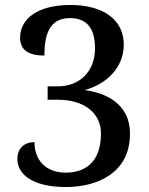

<svg xmlns="http://www.w3.org/2000/svg" viewBox="-20 -744 599 774"><path d="M246 10C367 10 504 -43 504 -205C504 -332 397 -371 321 -381C412 -405 479 -474 479 -564C479 -666 394 -724 264 -724C130 -724 61 -667 61 -592C61 -538 101 -520 159 -520C159 -599 176 -671 262 -671C333 -671 363 -626 363 -549C363 -456 301 -396 214 -396H172V-342H213C321 -342 387 -287 387 -206C387 -87 320 -48 245 -48C166 -48 119 -97 119 -171C79 -171 50 -147 50 -103C50 -43 109 10 246 10Z"/></svg>

Font: Noto Serif Yezidi Medium
Style: Regular
Weight: 500
Designer: Dalton Maag Ltd
Foundry: Dalton Maag Ltd
Version: Version 1.001